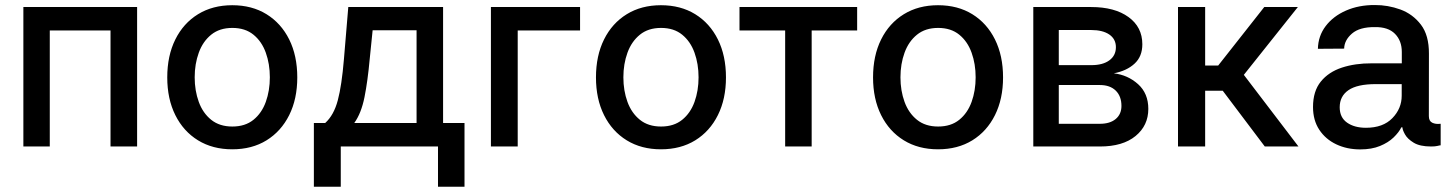

<svg xmlns="http://www.w3.org/2000/svg" viewBox="-20 -573 5679 751"><path d="M71.4 0V-545.5H516.3V0H412.3V-453.8H174.7V0Z M888.5 11Q811.8 11 754.6 -24.1Q697.4 -59.3 665.8 -122.7Q634.2 -186.1 634.2 -270.2Q634.2 -355.1 665.8 -418.7Q697.4 -482.2 754.6 -517.4Q811.8 -552.6 888.5 -552.6Q965.6 -552.6 1022.5 -517.4Q1079.5 -482.2 1111.2 -418.7Q1142.8 -355.1 1142.8 -270.2Q1142.8 -186.1 1111.2 -122.7Q1079.5 -59.3 1022.5 -24.1Q965.6 11 888.5 11ZM888.8 -78.1Q938.9 -78.1 971.4 -104.4Q1003.9 -130.7 1019.7 -174.5Q1035.5 -218.4 1035.5 -270.6Q1035.5 -322.8 1019.7 -366.8Q1003.9 -410.9 971.4 -437.3Q938.9 -463.8 888.8 -463.8Q838.8 -463.8 806.1 -437.3Q773.4 -410.9 757.5 -366.8Q741.5 -322.8 741.5 -270.6Q741.5 -218.4 757.5 -174.5Q773.4 -130.7 806.1 -104.4Q838.8 -78.1 888.8 -78.1Z M1207.7 157.3V-92H1252.1Q1285.9 -122.5 1301.3 -180.8Q1316.8 -239 1325.3 -342L1342.3 -545.5H1713.1V-92H1796.9V157.3H1693.2V0H1312.9V157.3ZM1365.8 -92H1609.4V-454.5H1437.5L1426.1 -342Q1418.3 -256 1405.7 -193Q1393.1 -130 1365.8 -92Z M2248.9 -545.5V-453.8H2005V0H1900.2V-545.5Z M2565.3 11Q2488.6 11 2431.5 -24.1Q2374.3 -59.3 2342.7 -122.7Q2311.1 -186.1 2311.1 -270.2Q2311.1 -355.1 2342.7 -418.7Q2374.3 -482.2 2431.5 -517.4Q2488.6 -552.6 2565.3 -552.6Q2642.4 -552.6 2699.4 -517.4Q2756.4 -482.2 2788 -418.7Q2819.6 -355.1 2819.6 -270.2Q2819.6 -186.1 2788 -122.7Q2756.4 -59.3 2699.4 -24.1Q2642.4 11 2565.3 11ZM2565.7 -78.1Q2615.8 -78.1 2648.3 -104.4Q2680.8 -130.7 2696.6 -174.5Q2712.4 -218.4 2712.4 -270.6Q2712.4 -322.8 2696.6 -366.8Q2680.8 -410.9 2648.3 -437.3Q2615.8 -463.8 2565.7 -463.8Q2515.6 -463.8 2483 -437.3Q2450.3 -410.9 2434.3 -366.8Q2418.3 -322.8 2418.3 -270.6Q2418.3 -218.4 2434.3 -174.5Q2450.3 -130.7 2483 -104.4Q2515.6 -78.1 2565.7 -78.1Z M2872.5 -453.8V-545.5H3332.7V-453.8H3154.8V0H3051.1V-453.8Z M3649.1 11Q3572.4 11 3515.3 -24.1Q3458.1 -59.3 3426.5 -122.7Q3394.9 -186.1 3394.9 -270.2Q3394.9 -355.1 3426.5 -418.7Q3458.1 -482.2 3515.3 -517.4Q3572.4 -552.6 3649.1 -552.6Q3726.2 -552.6 3783.2 -517.4Q3840.2 -482.2 3871.8 -418.7Q3903.4 -355.1 3903.4 -270.2Q3903.4 -186.1 3871.8 -122.7Q3840.2 -59.3 3783.2 -24.1Q3726.2 11 3649.1 11ZM3649.5 -78.1Q3699.6 -78.1 3732.1 -104.4Q3764.6 -130.7 3780.4 -174.5Q3796.2 -218.4 3796.2 -270.6Q3796.2 -322.8 3780.4 -366.8Q3764.6 -410.9 3732.1 -437.3Q3699.6 -463.8 3649.5 -463.8Q3599.4 -463.8 3566.8 -437.3Q3534.1 -410.9 3518.1 -366.8Q3502.1 -322.8 3502.1 -270.6Q3502.1 -218.4 3518.1 -174.5Q3534.1 -130.7 3566.8 -104.4Q3599.4 -78.1 3649.5 -78.1Z M4021.7 0V-545.5H4247.9Q4340.2 -545.5 4394.2 -506.2Q4448.2 -467 4448.2 -399.9Q4448.2 -351.9 4417.6 -323.9Q4387.1 -295.8 4336.6 -286.2Q4391.3 -279.8 4431.5 -243.8Q4471.6 -207.7 4471.6 -147Q4471.6 -82 4421.7 -41Q4371.8 0 4282.3 0ZM4121.4 -88.8H4282.3Q4321.7 -88.8 4344.1 -107.6Q4366.5 -126.4 4366.5 -158.7Q4366.5 -196.7 4344.1 -218.6Q4321.7 -240.4 4282.3 -240.4H4121.4ZM4121.4 -318.2H4248.9Q4293.7 -318.2 4319.2 -337Q4344.8 -355.8 4344.8 -388.5Q4344.8 -420.1 4319.1 -437.9Q4293.3 -455.6 4247.9 -455.6H4121.4Z M4587.7 0V-545.5H4693.9V-316.8H4745L4925.1 -545.5H5056.5L4845.2 -280.2L5058.9 0H4927.2L4762.8 -218H4693.9V0Z M5300.4 11.4Q5248.6 11.4 5206.7 -8.5Q5164.8 -28.4 5140.3 -65.5Q5115.8 -102.6 5115.8 -154.5Q5115.8 -216.3 5146.3 -253.9Q5176.8 -291.5 5228.9 -308.6Q5280.9 -325.6 5345.2 -325.3H5463.1V-369.7Q5463.1 -413.7 5436.4 -440.7Q5409.8 -467.7 5358.3 -467Q5298.3 -467.7 5268.3 -441.8Q5238.3 -415.8 5237.6 -382.8L5134.9 -382.1Q5136 -432.2 5165.3 -470.9Q5194.6 -509.6 5244.7 -531.6Q5294.7 -553.6 5357.6 -553.3Q5408.7 -553.6 5457.4 -535.9Q5506 -518.1 5537.8 -476.6Q5569.6 -435 5569.2 -362.9L5568.9 -119Q5568.9 -99.4 5582.2 -93Q5595.5 -86.6 5613.6 -88.8H5615.1V-4.6Q5611.5 -4.6 5602.8 -2.3Q5594.1 0 5577.4 0Q5534.1 0 5509.8 -14.7Q5485.4 -29.5 5475.5 -47.4Q5465.6 -65.3 5465.6 -74.2V-74.9H5461.3Q5451.7 -55.4 5430.9 -35.3Q5410.2 -15.3 5377.8 -2Q5345.5 11.4 5300.4 11.4ZM5322.8 -73.2Q5389.6 -73.2 5426.1 -110.8Q5462.7 -148.4 5462.7 -198.9V-244H5361.2Q5288.7 -244 5254.4 -220.3Q5220.2 -196.7 5220.2 -153.4Q5220.2 -113.6 5248.9 -93.4Q5277.7 -73.2 5322.8 -73.2Z"/></svg>

Font: Inter Zeller Medium
Style: Regular
Weight: 500
Designer: Rasmus Andersson; Joe Bland
Foundry: zeller
Version: Version 3.015;git-dec3a8cb1